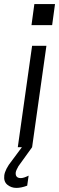

<svg xmlns="http://www.w3.org/2000/svg" viewBox="-51 -720 289 939"><path d="M36 0 106 -496H176L106 0ZM103 -597 117 -700H218L204 -597ZM29 199Q4 199 -15 183.5Q-34 168 -30 137Q-28 123 -19 105Q-10 87 7 66L82 -35L106 0L39 93Q34 102 30.5 109.5Q27 117 26 123Q23 151 51 151Q65 151 89 139L82 188Q66 194 53 196.5Q40 199 29 199Z"/></svg>

Font: Host Grotesk Light
Style: Italic
Weight: 300
Italic angle: -8°
Designer: Doğukan Karapınar based on Poppins by Indian Type Foundry, Jonny Pinhorn
Foundry: Element Type
Version: Version 1.001; ttfautohint (v1.8.4.7-5d5b)